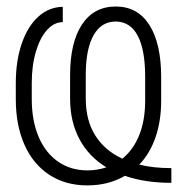

<svg xmlns="http://www.w3.org/2000/svg" viewBox="-20 -557 571 587"><path d="M361.8 -19.5Q312 9.8 247.1 9.8Q180.2 9.8 130.9 -22.5Q81.5 -54.7 54.9 -114.3Q28.3 -173.8 28.3 -253.9V-302.7Q28.3 -370.6 46.4 -423.6Q64.5 -476.6 97.2 -506.1Q129.9 -535.6 171.9 -536.1V-489.3Q145.5 -489.3 124 -465.6Q102.5 -441.9 89.8 -399.4Q77.1 -356.9 77.1 -302.7V-253.9Q77.1 -188 98.1 -138.7Q119.1 -89.4 157.7 -62.7Q196.3 -36.1 247.1 -36.1Q277.3 -36.1 305.2 -45.4Q251.5 -78.1 222.9 -131.6Q194.3 -185.1 194.3 -255.9V-327.1Q194.3 -427.2 230.7 -482.2Q267.1 -537.1 334 -537.1Q400.9 -537.1 436.8 -480.5Q472.7 -423.8 472.7 -321.3V-249Q472.7 -187.5 455.6 -137.7Q438.5 -87.9 405.8 -53.7Q448.7 -43 503.9 -43V2Q423.8 2 361.8 -19.5ZM354 -71.8Q387.7 -99.1 405.8 -144.3Q423.8 -189.5 423.8 -249V-322.3Q423.8 -404.8 401.1 -447.8Q378.4 -490.7 334 -491.2Q289.6 -491.2 265.9 -449Q242.2 -406.7 242.2 -328.1V-254.9Q242.2 -189.5 271 -143.3Q299.8 -97.2 354 -71.8Z"/></svg>

Font: Pretendard ExtraLight
Style: Regular
Weight: 200
Designer: Base glyphs from Inter by Rasmus Andersson; Hangeul glyphs from Noto Sans CJK(Source Han Sans) by Jang Soo-young and Kan
Foundry: Kil Hyung-jin
Version: Version 1.309